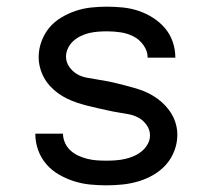

<svg xmlns="http://www.w3.org/2000/svg" viewBox="-20 -548 640 576"><path d="M299 8Q274 8 249.5 5.5Q225 3 201.5 -4.5Q178 -12 156.5 -24.5Q135 -37 119 -55.5Q103 -74 94.5 -97.5Q86 -121 86 -146Q86 -146 86 -146.5Q86 -147 86 -147H169Q169 -147 169 -147Q169 -147 169 -147Q169 -133 175 -119.5Q181 -106 191.5 -96.5Q202 -87 215 -81Q228 -75 242 -71.5Q256 -68 270 -67Q284 -66 299 -66Q313 -66 327 -67Q341 -68 354.5 -71Q368 -74 381 -79.5Q394 -85 405 -94Q416 -103 423 -115.5Q430 -128 430 -142Q430 -158 420.5 -172Q411 -186 397 -194Q383 -202 367.5 -205Q352 -208 336 -210.5Q320 -213 304.5 -216.5Q289 -220 273 -223.5Q257 -227 241.5 -231Q226 -235 211 -240Q196 -245 181.5 -252Q167 -259 154 -268.5Q141 -278 130 -290Q119 -302 111.5 -316Q104 -330 100 -345.5Q96 -361 96 -377Q96 -401 104.5 -424Q113 -447 128 -465Q143 -483 164 -495.5Q185 -508 207.5 -515.5Q230 -523 254 -525.5Q278 -528 301 -528Q325 -528 349 -525.5Q373 -523 395.5 -515.5Q418 -508 438.5 -495Q459 -482 474.5 -464Q490 -446 498 -423Q506 -400 506 -376Q506 -376 506 -375.5Q506 -375 506 -375H423Q423 -375 423 -375Q423 -375 423 -375Q423 -395 410.5 -412.5Q398 -430 380 -439Q362 -448 342 -451Q322 -454 301 -454Q288 -454 274.5 -453Q261 -452 248 -449Q235 -446 222.5 -440Q210 -434 200 -425Q190 -416 184 -403.5Q178 -391 178 -378Q178 -362 187.5 -348Q197 -334 210.5 -326Q224 -318 240 -315Q256 -312 272 -309.5Q288 -307 303.5 -304Q319 -301 334.5 -297Q350 -293 365.5 -289Q381 -285 396.5 -280Q412 -275 426 -268Q440 -261 453 -251.5Q466 -242 477 -230Q488 -218 496 -204Q504 -190 508 -174.5Q512 -159 512 -143Q512 -119 503 -95.5Q494 -72 478 -54Q462 -36 440.5 -23.5Q419 -11 395.5 -4Q372 3 347.5 5.5Q323 8 299 8Z"/></svg>

Font: Bmono
Style: Regular
Weight: 400
Monospace: yes
Designer: Belleve Invis
Foundry: Belleve Invis
Version: Version 11.2.2; ttfautohint (v1.8.2)